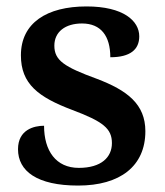

<svg xmlns="http://www.w3.org/2000/svg" viewBox="-20 -567 514 597"><path d="M223 10C353 10 432 -50 432 -159C432 -243 376 -286 281 -322C180 -359 149 -379 149 -425C149 -468 183 -494 235 -494C294 -494 323 -455 323 -389C385 -389 413 -413 413 -454C413 -502 364 -547 249 -547C126 -547 45 -496 45 -395C45 -306 99 -265 205 -225C301 -189 328 -167 328 -122C328 -78 295 -45 225 -45C154 -45 117 -98 117 -176C86 -176 36 -164 36 -103C36 -35 95 10 223 10Z"/></svg>

Font: Noto Serif SemiBold
Style: Regular
Weight: 600
Designer: Monotype Design Team
Foundry: Monotype Imaging Inc.
Version: Version 2.013